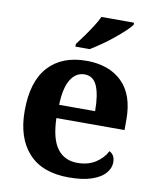

<svg xmlns="http://www.w3.org/2000/svg" viewBox="-86 -833 743 910"><g transform="rotate(10 285.5 -378.0)"><path d="M306 10Q179 10 113 -62.5Q47 -135 47 -265Q47 -406 112 -477.5Q177 -549 295 -549Q404 -549 466.5 -488Q529 -427 529 -308V-257H201Q204 -157 238.5 -111Q273 -65 335 -65Q387 -65 423 -88.5Q459 -112 476 -146Q490 -139 496.5 -126.5Q503 -114 503 -97Q503 -69 482 -44.5Q461 -20 417.5 -5Q374 10 306 10ZM376 -321Q376 -398 358 -441Q340 -484 297 -484Q255 -484 230 -442.5Q205 -401 203 -321ZM231 -619Q246 -638 264.5 -664Q283 -690 300.5 -717Q318 -744 328 -766H485V-756Q476 -743 454.5 -723Q433 -703 406 -681Q379 -659 351 -639.5Q323 -620 299 -606H231Z"/></g></svg>

Font: Noto Serif Kannada
Style: Regular
Weight: 400
Designer: Universal Thirst, Indian Type Foundry and the Monotype Design Team
Foundry: Monotype Imaging Inc.
Version: Version 2.003